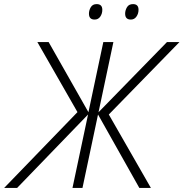

<svg xmlns="http://www.w3.org/2000/svg" viewBox="-60 -920 898 940"><path d="M-39.6 0 319.3 -371.1 123 -713.9H178.2L373 -370.6L445.8 -713.9H495.1L422.4 -370.6L757.3 -713.9H818.4L472.7 -359.4L678.7 0H622.1L419.9 -359.4L343.8 0H294.9L371.1 -359.4L23.9 0ZM580.6 -824.2Q552.7 -824.2 552.7 -853Q552.7 -869.6 561.8 -884.8Q570.8 -899.9 591.3 -899.9Q618.2 -899.9 618.2 -872.1Q618.2 -853 607.9 -838.6Q597.7 -824.2 580.6 -824.2ZM403.3 -824.2Q375.5 -824.2 375.5 -853Q375.5 -869.6 384.5 -884.8Q393.6 -899.9 413.1 -899.9Q440.9 -899.9 440.9 -872.1Q440.9 -853 430.9 -838.6Q420.9 -824.2 403.3 -824.2Z"/></svg>

Font: Open Sans Light
Style: Italic
Weight: 300
Italic angle: -12°
Designer: Monotype Design Team
Foundry: Monotype Imaging Inc.
Version: Version 3.003; ttfautohint (v1.8.4)